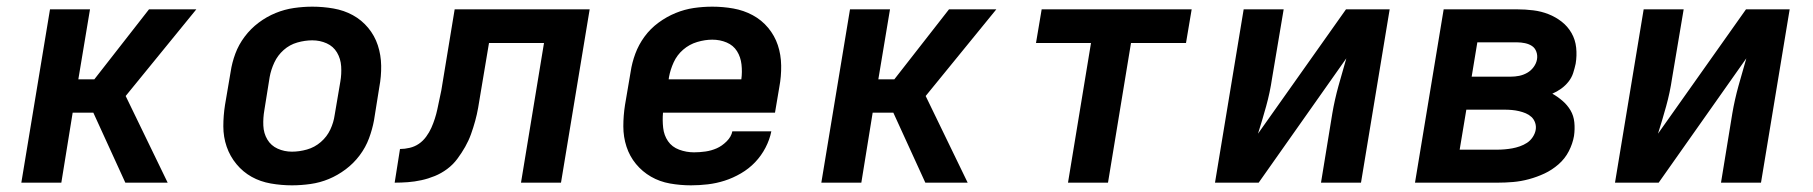

<svg xmlns="http://www.w3.org/2000/svg" viewBox="-20 -548 5440 576"><path d="M44 0 130 -520H250L215 -310H263L427 -520H569L357 -260L483 0H356L260 -210H198L164 0Z M856 8Q824 8 792.5 2.5Q761 -3 735 -17.5Q709 -32 689.5 -55.5Q670 -79 660 -108Q650 -137 650 -169Q650 -201 655 -233L672 -333Q676 -360 686 -387Q696 -414 714 -438Q732 -462 756 -480Q780 -498 807 -509Q834 -520 862 -524Q890 -528 917 -528Q949 -528 980.5 -522.5Q1012 -517 1038.5 -502.5Q1065 -488 1084.5 -464.5Q1104 -441 1113.5 -412Q1123 -383 1123.5 -351Q1124 -319 1118 -287L1102 -187Q1097 -160 1087 -133Q1077 -106 1059 -82Q1041 -58 1017 -40Q993 -22 966.5 -11Q940 0 911.5 4Q883 8 856 8ZM856 -93Q878 -93 901 -99.5Q924 -106 942.5 -122Q961 -138 971 -159.5Q981 -181 984 -203L1001 -303Q1005 -326 1003.5 -349Q1002 -372 991 -390.5Q980 -409 960 -418Q940 -427 917 -427Q895 -427 872 -420.5Q849 -414 831 -398Q813 -382 803 -360.5Q793 -339 789 -317L773 -217Q769 -194 770 -171Q771 -148 782 -129.5Q793 -111 813 -102Q833 -93 856 -93Z M1543 0 1612 -419H1447L1421 -264Q1418 -245 1414.5 -225Q1411 -205 1405.5 -185Q1400 -165 1393 -145.5Q1386 -126 1375.5 -107.5Q1365 -89 1352 -71.5Q1339 -54 1321.5 -41Q1304 -28 1284.5 -20Q1265 -12 1244.5 -7.5Q1224 -3 1204 -1.5Q1184 0 1164 0L1180 -101Q1194 -101 1209 -104.5Q1224 -108 1236.5 -116.5Q1249 -125 1258.5 -138Q1268 -151 1274 -164.5Q1280 -178 1284.5 -192Q1289 -206 1292 -220Q1295 -234 1298 -248.5Q1301 -263 1304 -277L1344 -520H1749L1663 0Z M2053 8Q2021 8 1990 2.5Q1959 -3 1933 -18Q1907 -33 1888 -56Q1869 -79 1859.5 -108Q1850 -137 1850 -169Q1850 -201 1855 -233L1872 -333Q1876 -360 1886 -387Q1896 -414 1913.5 -438Q1931 -462 1955.5 -480Q1980 -498 2007 -509Q2034 -520 2061.5 -524Q2089 -528 2117 -528Q2149 -528 2180 -522.5Q2211 -517 2238 -502.5Q2265 -488 2284.5 -464.5Q2304 -441 2313.5 -412.5Q2323 -384 2323.5 -351.5Q2324 -319 2318 -287L2305 -210H1969Q1967 -187 1969.5 -164.5Q1972 -142 1984 -124.5Q1996 -107 2017.5 -99Q2039 -91 2062 -91Q2079 -91 2096.5 -93.5Q2114 -96 2130 -103Q2146 -110 2160 -124Q2174 -138 2177 -154H2294Q2289 -129 2276.5 -105Q2264 -81 2245.5 -61.5Q2227 -42 2203 -28Q2179 -14 2154 -6Q2129 2 2103.5 5Q2078 8 2053 8ZM1986 -310H2204Q2207 -332 2204.5 -354.5Q2202 -377 2191 -394.5Q2180 -412 2160 -420.5Q2140 -429 2117 -429Q2095 -429 2071.5 -422Q2048 -415 2029.5 -399Q2011 -383 2001 -361Q1991 -339 1987 -317Z M2444 0 2530 -520H2650L2615 -310H2663L2827 -520H2969L2757 -260L2883 0H2756L2660 -210H2598L2564 0Z M3184 0 3253 -419H3088L3105 -520H3555L3538 -419H3373L3304 0Z M3625 0 3711 -520H3831L3796 -312Q3790 -271 3778.5 -229.5Q3767 -188 3754 -147L4018 -520H4149L4063 0H3943L3977 -208Q3984 -249 3995.5 -290.5Q4007 -332 4019 -373L3756 0Z M4473 0H4225L4311 -520H4531Q4556 -520 4580 -517Q4604 -514 4625.5 -505.5Q4647 -497 4665 -483Q4683 -469 4694.5 -449Q4706 -429 4708.5 -405Q4711 -381 4707 -357Q4704 -343 4699.5 -329Q4695 -315 4685.5 -303Q4676 -291 4663.5 -282Q4651 -273 4637 -267Q4653 -258 4667.5 -245.5Q4682 -233 4691.5 -217Q4701 -201 4703 -181Q4705 -161 4702 -140Q4698 -117 4686.5 -94.5Q4675 -72 4655.5 -55Q4636 -38 4613.5 -27.5Q4591 -17 4567 -10.5Q4543 -4 4519.5 -2Q4496 0 4473 0ZM4395 -318H4512Q4525 -318 4537.5 -320.5Q4550 -323 4561.5 -329.5Q4573 -336 4581 -347Q4589 -358 4591 -370Q4593 -382 4589 -393Q4585 -404 4576 -410Q4567 -416 4555 -418.5Q4543 -421 4531 -421H4412ZM4359 -99H4472Q4483 -99 4494.5 -100Q4506 -101 4517 -103Q4528 -105 4539.5 -109Q4551 -113 4561 -119.5Q4571 -126 4578 -136.5Q4585 -147 4587 -158Q4589 -169 4585.5 -179.5Q4582 -190 4574.5 -197Q4567 -204 4557.5 -208Q4548 -212 4537.5 -214.5Q4527 -217 4516 -218Q4505 -219 4494 -219H4379Z M4825 0 4911 -520H5031L4996 -312Q4990 -271 4978.5 -229.5Q4967 -188 4954 -147L5218 -520H5349L5263 0H5143L5177 -208Q5184 -249 5195.5 -290.5Q5207 -332 5219 -373L4956 0Z"/></svg>

Font: Iosevka Extended Oblique
Style: Bold
Weight: 700
Width: 7
Italic angle: -9°
Monospace: yes
Designer: Belleve Invis
Foundry: Belleve Invis
Version: Version 32.5.0; ttfautohint (v1.8.4)